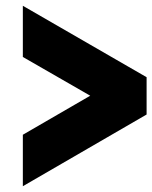

<svg xmlns="http://www.w3.org/2000/svg" viewBox="-20 -625 527 664"><path d="M59 19V-159L292 -294L59 -428V-605L487 -358V-229Z"/></svg>

Font: Orbitron Black
Style: Regular
Weight: 900
Designer: Matt McInerney
Foundry: The League of Moveable Type
Version: Version 2.001